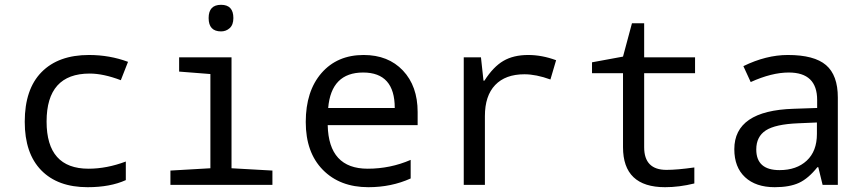

<svg xmlns="http://www.w3.org/2000/svg" viewBox="-20 -777 3641 807"><path d="M518.1 -517.1 487.8 -439.9Q414.6 -467.8 356.9 -467.8Q175.8 -467.8 175.8 -266.1Q175.8 -67.9 352.1 -67.9Q428.7 -67.9 508.8 -98.1V-20Q443.4 9.8 348.1 9.8Q222.7 9.8 153.3 -61.3Q84 -132.3 84 -265.1Q84 -402.3 154.8 -474.1Q225.6 -545.9 354 -545.9Q440.9 -545.9 518.1 -517.1Z M909.2 -756.8Q960.9 -756.8 960.9 -701.2Q960.9 -672.9 945.6 -658.9Q930.2 -645 909.2 -645Q856.9 -645 856.9 -701.2Q856.9 -756.8 909.2 -756.8ZM864.3 -465.8 732.9 -476.1V-536.1H953.1V-69.8L1125 -60.1V0H696.3V-60.1L864.3 -69.8Z M1735.4 -251H1357.4Q1361.3 -67.9 1525.4 -67.9Q1620.6 -67.9 1706.1 -105V-26.9Q1625 9.8 1528.3 9.8Q1408.7 9.8 1336.9 -63.2Q1265.1 -136.2 1265.1 -264.2Q1265.1 -394 1331.3 -470Q1397.5 -545.9 1508.3 -545.9Q1611.8 -545.9 1673.6 -480.5Q1735.4 -415 1735.4 -306.2ZM1359.4 -323.2H1639.2Q1639.2 -472.2 1506.3 -472.2Q1372.1 -472.2 1359.4 -323.2Z M2317.4 -523.9 2293.5 -442.9Q2233.4 -464.8 2184.1 -464.8Q2104.5 -464.8 2061.3 -419.7Q2018.1 -374.5 2018.1 -289.1V0H1929.2V-536.1H2001.5L2012.2 -438H2016.1Q2053.2 -496.1 2095.7 -521Q2138.2 -545.9 2200.2 -545.9Q2257.8 -545.9 2317.4 -523.9Z M2898.4 -73.2V-5.9Q2835 9.8 2775.4 9.8Q2598.6 9.8 2598.6 -158.2V-469.2H2468.3V-515.1L2598.6 -539.1L2636.2 -679.2H2687.5V-536.1H2901.4V-469.2H2687.5V-158.2Q2687.5 -63 2781.2 -63Q2826.7 -63 2898.4 -73.2Z M3437.5 0 3419.4 -74.2H3415.5Q3377.9 -26.9 3338.4 -8.5Q3298.8 9.8 3236.3 9.8Q3156.7 9.8 3111.6 -32.2Q3066.4 -74.2 3066.4 -149.9Q3066.4 -312 3315.4 -319.8L3414.6 -323.2V-356.9Q3414.6 -472.2 3295.4 -472.2Q3223.6 -472.2 3135.3 -432.1L3104.5 -499Q3200.2 -545.9 3291.5 -545.9Q3402.3 -545.9 3451.9 -503.4Q3501.5 -460.9 3501.5 -367.2V0ZM3413.6 -262.2 3334.5 -258.8Q3238.8 -254.9 3198.7 -228.8Q3158.7 -202.6 3158.7 -148.9Q3158.7 -62 3256.3 -62Q3328.1 -62 3370.8 -101.8Q3413.6 -141.6 3413.6 -213.9Z"/></svg>

Font: TypoPRO Noto Mono
Style: Regular
Weight: 400
Designer: Monotype Design Team
Foundry: Monotype Imaging Inc.
Version: Version 1.00